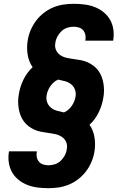

<svg xmlns="http://www.w3.org/2000/svg" viewBox="-20 -843 640 1006"><path d="M234 143Q205 143 177 139.5Q149 136 123.5 126Q98 116 77 99Q56 82 43 59Q30 36 26 8Q22 -20 27 -49Q27 -49 27 -49.5Q27 -50 27 -50H173Q173 -50 173 -50Q173 -50 173 -50Q170 -35 172.5 -21Q175 -7 183.5 3.5Q192 14 205.5 18.5Q219 23 234 23Q251 23 268 17.5Q285 12 298 -0.5Q311 -13 319.5 -29Q328 -45 330 -62Q334 -82 326.5 -99Q319 -116 304 -126Q289 -136 270.5 -140Q252 -144 233 -146.5Q214 -149 195.5 -152.5Q177 -156 160.5 -163.5Q144 -171 129.5 -182Q115 -193 104.5 -207.5Q94 -222 87.5 -239Q81 -256 78 -274.5Q75 -293 75 -312Q75 -331 79 -351Q85 -389 103 -426Q121 -463 151 -491Q131 -519 125 -556Q119 -593 125 -630Q129 -657 140 -683.5Q151 -710 168 -733Q185 -756 208.5 -774.5Q232 -793 258.5 -804Q285 -815 312 -819Q339 -823 366 -823Q395 -823 423 -819.5Q451 -816 476.5 -806Q502 -796 523 -779Q544 -762 557 -739Q570 -716 574 -688Q578 -660 573 -631Q573 -631 573 -630.5Q573 -630 573 -630H427Q427 -630 427 -630Q427 -630 427 -630Q430 -645 427.5 -659Q425 -673 416.5 -683.5Q408 -694 394.5 -698.5Q381 -703 366 -703Q349 -703 332 -697.5Q315 -692 302 -679.5Q289 -667 280.5 -651Q272 -635 270 -618Q266 -598 273.5 -581Q281 -564 296 -554Q311 -544 329.5 -540Q348 -536 367 -533.5Q386 -531 404.5 -527.5Q423 -524 439.5 -516.5Q456 -509 470.5 -498Q485 -487 495.5 -472.5Q506 -458 512.5 -441Q519 -424 522 -405.5Q525 -387 525 -368Q525 -349 521 -329Q515 -291 497 -254Q479 -217 449 -189Q469 -161 475 -124Q481 -87 475 -50Q471 -23 460 3.5Q449 30 432 53Q415 76 391.5 94.5Q368 113 341.5 124Q315 135 288 139Q261 143 234 143ZM315 -254Q328 -259 338.5 -268.5Q349 -278 356.5 -289Q364 -300 369 -312.5Q374 -325 376 -338Q379 -357 372.5 -374Q366 -391 352 -402Q338 -413 320.5 -417.5Q303 -422 285 -426Q272 -421 261.5 -411.5Q251 -402 243.5 -391Q236 -380 231 -367.5Q226 -355 224 -342Q221 -323 227.5 -306Q234 -289 248 -278Q262 -267 279.5 -262.5Q297 -258 315 -254Z"/></svg>

Font: Iosevka SS04 Hv Ex Obl
Style: Regular
Weight: 900
Width: 7
Italic angle: -9°
Monospace: yes
Designer: Belleve Invis
Foundry: Belleve Invis
Version: Version 19.0.0; ttfautohint (v1.8.4)